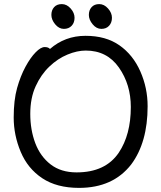

<svg xmlns="http://www.w3.org/2000/svg" viewBox="-20 -894 785 938"><path d="M354 -51.8Q495.1 -51.8 560.1 -147.9Q619.1 -235.8 619.1 -371.1Q619.1 -481 561 -564Q502.9 -647 398.9 -647Q356.9 -647 309.6 -627.4Q262.2 -607.9 221.2 -568.8Q180.2 -529.8 154.1 -472.4Q127.9 -415 127.9 -337.9Q127.9 -259.8 152.3 -194.8Q176.8 -129.9 227.3 -90.8Q277.8 -51.8 354 -51.8ZM366.2 23.9Q257.3 23.9 186.3 -23.4Q115.2 -70.8 81.1 -152.3Q46.9 -233.9 46.9 -319.8Q46.9 -404.8 63.5 -463.9Q80.1 -522.9 104.5 -567.9Q128.9 -612.8 154.1 -638.4Q179.2 -664.1 198.2 -664.1Q216.3 -664.1 224.1 -654.8Q297.4 -718.8 397.2 -719Q497.1 -719.2 563.5 -672.6Q629.9 -626 665.5 -545.4Q701.2 -464.8 701.2 -375Q701.2 -198.2 621.1 -90.8Q532.2 23.9 366.2 23.9ZM330.1 -768.1Q315.9 -752.9 292 -752.9Q268.1 -752.9 249.5 -775.4Q231 -797.9 231 -821Q231 -844.2 244.4 -859.1Q257.8 -874 282 -874Q306.2 -874 325.2 -852.5Q344.2 -831.1 344.2 -807.1Q344.2 -783.2 330.1 -768.1ZM512.9 -768.1Q499 -752.9 475.1 -752.9Q451.2 -752.9 432.6 -775.4Q414.1 -797.9 414.1 -821Q414.1 -844.2 427.5 -859.1Q440.9 -874 464.8 -874Q488.8 -874 507.8 -852.5Q526.9 -831.1 526.9 -807.1Q526.9 -783.2 512.9 -768.1Z"/></svg>

Font: LXGW WenKai Screen R
Style: Regular
Weight: 400
Designer: Fontworks Inc.
Version: Version 1.235;May 31, 2022